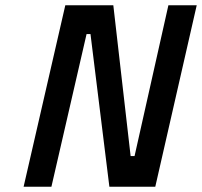

<svg xmlns="http://www.w3.org/2000/svg" viewBox="-20 -712 770 732"><path d="M176 0 310 -582H325L397 0H572L730 -692H622L493 -117H478L412 -692H229L70 0Z"/></svg>

Font: RazerF5 SemiBold
Style: Italic
Weight: 600
Foundry: Razer Inc.
Version: Version 2